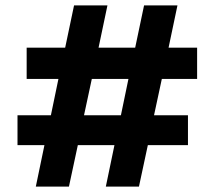

<svg xmlns="http://www.w3.org/2000/svg" viewBox="-20 -693 797 713"><path d="M496 0H373L405 -154H269L236 0H113L145 -154H45V-265H169L197 -400H79V-516H222L255 -673H379L346 -516H482L515 -673H639L606 -516H712V-400H581L552 -265H678V-154H529ZM429 -265 457 -400H321L292 -265Z"/></svg>

Font: Hind Guntur
Style: Bold
Weight: 700
Designer: Manushi Parikh, Hitesh Malaviya
Foundry: Indian Type Foundry
Version: Version 1.002;PS 1.0;hotconv 1.0.86;makeotf.lib2.5.63406; tt